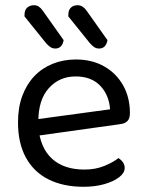

<svg xmlns="http://www.w3.org/2000/svg" viewBox="-20 -703 559 736"><path d="M104 -180 100 -243 402 -284Q398 -339 364 -374.5Q330 -410 270 -410Q208 -410 167.5 -365.5Q127 -321 127 -238V-216Q134 -136 179.5 -94.5Q225 -53 304 -53Q346 -53 380 -67Q414 -81 434 -97Q445 -90 451.5 -80.5Q458 -71 458 -59Q458 -40 436.5 -23.5Q415 -7 379.5 3Q344 13 300 13Q223 13 166.5 -15Q110 -43 79.5 -98.5Q49 -154 49 -234Q49 -291 65.5 -335.5Q82 -380 111.5 -411Q141 -442 182 -458.5Q223 -475 271 -475Q332 -475 378.5 -449Q425 -423 451.5 -376.5Q478 -330 478 -270Q478 -248 468 -238.5Q458 -229 440 -227ZM157 -537 74 -640V-646Q74 -665 84.5 -674Q95 -683 110 -683Q121 -683 129 -677.5Q137 -672 144 -662L224 -549Q221 -533 213 -525Q205 -517 192 -517Q181 -517 172.5 -523Q164 -529 157 -537ZM325 -537 242 -640V-646Q242 -665 252 -674Q262 -683 277 -683Q288 -683 296.5 -677.5Q305 -672 312 -662L392 -549Q389 -533 381 -525Q373 -517 360 -517Q349 -517 341 -522.5Q333 -528 325 -537Z"/></svg>

Font: Baloo Tammudu 2
Style: Regular
Weight: 400
Designer: Maithili Shingre, Omkar Shende and Ek Type
Foundry: Ek Type
Version: Version 1.700